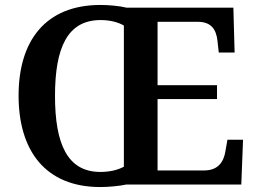

<svg xmlns="http://www.w3.org/2000/svg" viewBox="-20 -745 1036 775"><path d="M385 10C417 10 461 6 489 0H954L961 -181H898L890 -135C883 -91 860 -57 804 -57H616V-345H856V-401H616V-657H778C833 -657 853 -626 858 -579L863 -533H927L922 -714H491C463 -721 419 -725 386 -725C163 -725 55 -580 55 -359C55 -137 163 10 385 10ZM385 -51C252 -51 202 -164 202 -358C202 -552 252 -664 386 -664C426 -664 457 -655 480 -642V-72C455 -59 424 -51 385 -51Z"/></svg>

Font: Noto Serif Sinhala SemiBold
Style: Regular
Weight: 600
Designer: Jelle Bosma - Monotype Design Team
Foundry: Monotype Imaging Inc.
Version: Version 2.007